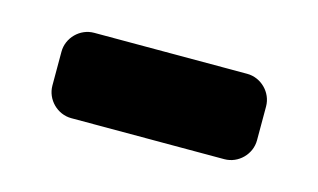

<svg xmlns="http://www.w3.org/2000/svg" viewBox="-34 -816 417 252"><g transform="rotate(15 175.0 -690.0)"><path d="M314 -667V-713C314 -732 298 -748 279 -748H71C52 -748 36 -732 36 -713V-667C36 -648 52 -632 71 -632H279C298 -632 314 -648 314 -667Z"/></g></svg>

Font: Trueno
Style: RoundBd
Weight: 700
Designer: Julieta Ulanovsky, Jasper
Foundry: Julieta Ulanovsky, Cannot Into Space Fonts
Version: Version 3.001